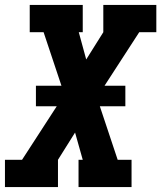

<svg xmlns="http://www.w3.org/2000/svg" viewBox="-21 -755 651 775"><path d="M-1 0V-110H68L208 -326H124V-409H227L155 -625H99V-735H313V-625H297L327 -515L396 -625V-735H610V-625H541L401 -409H485V-326H382L454 -110H510V0H296V-110H313L282 -220L213 -110V0Z"/></svg>

Font: Iosevka Slab XBdEx
Style: Italic
Weight: 800
Width: 7
Italic angle: -9°
Monospace: yes
Designer: Belleve Invis
Foundry: Belleve Invis
Version: Version 11.1.1; ttfautohint (v1.8.3)